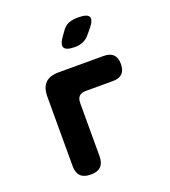

<svg xmlns="http://www.w3.org/2000/svg" viewBox="-143 -889 887 1004"><g transform="rotate(-20 300.0 -387.5)"><path d="M190 10Q152 10 133.5 -8.5Q115 -27 115 -65V-450Q115 -501 139.5 -525.5Q164 -550 215 -550H465Q500 -550 517.5 -532.5Q535 -515 535 -480Q535 -445 517.5 -427.5Q500 -410 465 -410H315Q290 -410 277.5 -398Q265 -386 265 -360V-65Q265 -27 246.5 -8.5Q228 10 190 10ZM341 -645Q290 -645 281 -664.5Q272 -684 302 -724L317 -745Q335 -770 357 -777.5Q379 -785 408 -785Q459 -785 467.5 -765.5Q476 -746 444 -708L423 -683Q407 -663 386.5 -654Q366 -645 341 -645Z"/></g></svg>

Font: Maple Mono ExtraBold
Style: Regular
Weight: 800
Monospace: yes
Designer: subframe7536
Version: Version 7.000